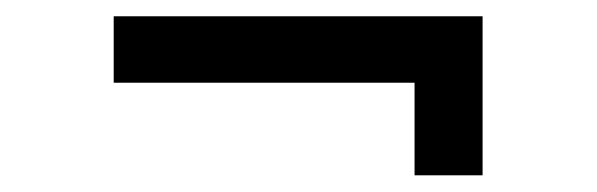

<svg xmlns="http://www.w3.org/2000/svg" viewBox="-20 -396 715 230"><path d="M116.2 -376.5H558.1V-186H476.6V-296.9H116.2Z"/></svg>

Font: PT Astra Sans
Style: Italic
Weight: 400
Italic angle: -16°
Designer: A.Korolkova, I. Chaeva
Foundry: ParaType Ltd
Version: Version 1.001; ttfautohint (v1.6)